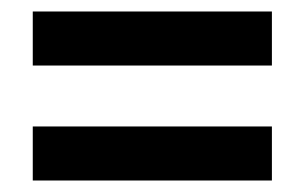

<svg xmlns="http://www.w3.org/2000/svg" viewBox="-20 -464 531 334"><path d="M37 -350V-444H453V-350ZM37 -150V-244H453V-150Z"/></svg>

Font: Rokkitt SemiBold
Style: Bold
Weight: 700
Version: Version 3.103